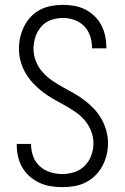

<svg xmlns="http://www.w3.org/2000/svg" viewBox="-20 -763 515 791"><path d="M236 8Q212 8 188 4Q164 0 142.5 -10Q121 -20 102.5 -36Q84 -52 72 -73Q60 -94 54.5 -117.5Q49 -141 49 -165V-170H108V-167Q108 -142 117 -118Q126 -94 144.5 -77.5Q163 -61 187.5 -53.5Q212 -46 236 -46Q262 -46 286.5 -54Q311 -62 329 -80Q347 -98 356 -122.5Q365 -147 365 -173Q365 -199 355 -224Q345 -249 328 -268.5Q311 -288 289 -303Q267 -318 244 -330.5Q221 -343 198.5 -356Q176 -369 155 -385Q134 -401 116 -420.5Q98 -440 85 -462.5Q72 -485 65 -510.5Q58 -536 58 -563Q58 -587 63.5 -610.5Q69 -634 80 -655.5Q91 -677 107.5 -694.5Q124 -712 145.5 -723Q167 -734 191 -738.5Q215 -743 239 -743Q262 -743 285.5 -739Q309 -735 330 -724.5Q351 -714 368.5 -697.5Q386 -681 397 -660Q408 -639 413 -616Q418 -593 418 -569V-564H359V-568Q359 -592 351 -615.5Q343 -639 326 -656Q309 -673 286 -681Q263 -689 239 -689Q214 -689 190 -680.5Q166 -672 150 -653.5Q134 -635 126 -611Q118 -587 118 -563Q118 -536 127.5 -511.5Q137 -487 154.5 -467Q172 -447 193.5 -432Q215 -417 238 -404.5Q261 -392 284 -379Q307 -366 328 -350Q349 -334 367 -315Q385 -296 398 -273Q411 -250 418 -224.5Q425 -199 425 -173Q425 -148 419 -124Q413 -100 401.5 -78.5Q390 -57 372 -39.5Q354 -22 332 -11Q310 0 285.5 4Q261 8 236 8Z"/></svg>

Font: Iosevka QP Light
Style: Regular
Weight: 300
Designer: Belleve Invis
Foundry: Belleve Invis
Version: Version 20.0.0; ttfautohint (v1.8.4)